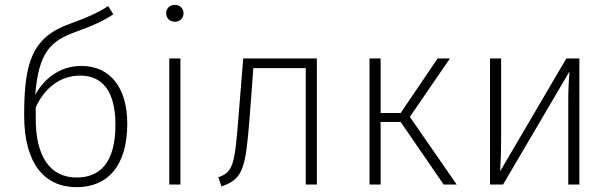

<svg xmlns="http://www.w3.org/2000/svg" viewBox="-20 -764 2528 795"><path d="M317 -491C223 -491 160 -433 126 -372C140 -550 192 -594 288 -630C364 -657 414 -680 449 -705L428 -739C384 -710 342 -692 268 -665C111 -609 80 -502 80 -286C80 -83 167 11 297 11C424 11 507 -75 507 -252C507 -401 436 -491 317 -491ZM297 -29C188 -29 127 -116 128 -275V-320C164 -398 228 -451 312 -451C404 -451 458 -386 458 -248C458 -84 389 -29 297 -29Z M704 -744C682 -744 668 -728 668 -709C668 -690 682 -674 704 -674C726 -674 740 -690 740 -709C740 -728 726 -744 704 -744ZM727 -522H681V0H727Z M987 -522 968 -286C952 -88 948 -52 884 -30L897 8C989 -23 997 -70 1014 -282L1029 -482H1246V0H1292V-522Z M1843 -522H1792L1639 -296H1556V-522H1510V0H1556V-259H1639L1817 0H1871L1677 -280Z M2379 -522H2325L2051 -55C2053 -95 2055 -142 2055 -190V-522H2009V0H2063L2338 -468C2336 -441 2333 -403 2333 -354V0H2379Z"/></svg>

Font: Fira Sans ExtraLight
Style: Regular
Weight: 200
Designer: bBox Type GmbH & Carrois Corporate GbR & Edenspiekermann AG
Foundry: bBox Type GmbH & Carrois Corporate GbR & Edenspiekermann AG
Version: Version 4.300;PS 004.300;hotconv 1.0.88;makeotf.lib2.5.64775